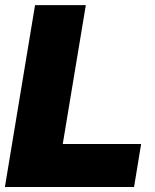

<svg xmlns="http://www.w3.org/2000/svg" viewBox="-23 -748 619 768"><path d="M-3.4 0 117.2 -727.5H320.3L228 -171.9H541.5L513.2 0Z"/></svg>

Font: Inter Display Black
Style: Italic
Weight: 900
Italic angle: -9.39999°
Designer: Rasmus Andersson
Foundry: rsms
Version: Version 4.000;git-a52131595